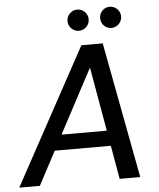

<svg xmlns="http://www.w3.org/2000/svg" viewBox="-76 -934 814 985"><g transform="rotate(-5 331.0 -442.0)"><path d="M-17 0 364 -700H474L606 0H500L398 -582L89 0ZM122 -173 163 -252H508L521 -173ZM358 -775Q336 -775 320 -791Q304 -807 304 -830Q304 -852 320 -868Q336 -884 358 -884Q381 -884 397 -868Q413 -852 413 -830Q413 -807 397 -791Q381 -775 358 -775ZM526 -775Q503 -775 487.5 -791Q472 -807 472 -830Q472 -852 487.5 -868Q503 -884 526 -884Q548 -884 564 -868Q580 -852 580 -830Q580 -807 564 -791Q548 -775 526 -775Z"/></g></svg>

Font: DM Sans 12pt Medium
Style: Italic
Weight: 500
Italic angle: -10°
Version: Version 4.004;gftools[0.9.30]